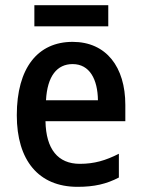

<svg xmlns="http://www.w3.org/2000/svg" viewBox="-20 -713 547 743"><path d="M399 -693H113V-611H399ZM261 -551C126 -551 45 -450 45 -267C45 -93 129 10 280 10C345 10 392 -1 440 -26V-118C389 -92 345 -79 289 -79C204 -79 158 -136 156 -244H465V-307C465 -454 391 -551 261 -551ZM261 -465C327 -465 358 -406 359 -325H158C163 -419 201 -465 261 -465Z"/></svg>

Font: Noto Sans UI SemiCondensed Medium
Style: Regular
Weight: 500
Width: 4
Designer: Monotype Design Team
Foundry: Monotype Imaging Inc.
Version: Version 1.901